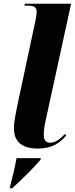

<svg xmlns="http://www.w3.org/2000/svg" viewBox="-20 -780 398 1021"><path d="M179 10C261 10 299 -22 332 -59L326 -68C304 -45 277 -21 248 -21C223 -21 213 -35 213 -64C212 -83 217 -117 226 -154L358 -760H112L110 -750H131C169 -750 175 -735 175 -715C175 -704 172 -684 168 -668L72 -218C60 -159 54 -125 54 -97C54 -27 98 10 179 10ZM33 214 32 221H45C88 182 162 110 194 71L198 61H68C59 110 48 156 33 214Z"/></svg>

Font: Noto Serif Display SemiCondensed ExtraBold
Style: Italic
Weight: 800
Width: 4
Italic angle: -12°
Designer: Monotype Design Team
Foundry: Monotype Imaging Inc.
Version: Version 2.009